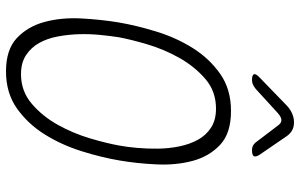

<svg xmlns="http://www.w3.org/2000/svg" viewBox="-200 -790 1000 640"><g transform="rotate(90 300.0 -470.0)"><path d="M227 -40Q284 -40 326 -76Q368 -112 396.5 -163.5Q425 -215 441.5 -271Q458 -327 465 -367Q470 -393 473 -427.5Q476 -462 475.5 -497.5Q475 -533 468 -567.5Q461 -602 446 -629.5Q431 -657 405.5 -673.5Q380 -690 342 -690Q284 -690 242.5 -654Q201 -618 172.5 -567Q144 -516 127.5 -460Q111 -404 104 -365Q100 -339 96.5 -304.5Q93 -270 94 -234Q95 -198 101.5 -163Q108 -128 123 -101Q138 -74 163.5 -57Q189 -40 227 -40ZM218 10Q145 10 106.5 -26.5Q68 -63 53 -119Q38 -175 41.5 -241Q45 -307 55 -367Q65 -425 85 -490.5Q105 -556 139.5 -611.5Q174 -667 225.5 -703.5Q277 -740 350 -740Q424 -740 462.5 -704Q501 -668 516 -613Q531 -558 528 -492.5Q525 -427 515 -369Q505 -309 484 -242Q463 -175 428 -119Q393 -63 341.5 -26.5Q290 10 218 10ZM247 -810Q230 -810 227.5 -816.5Q225 -823 239 -836L333 -927Q345 -938 359 -944Q373 -950 388 -950Q403 -950 414 -944Q425 -938 433 -927L496 -835Q504 -822 500.5 -816Q497 -810 480 -810Q472 -810 466 -813Q460 -816 455 -822L398 -897Q390 -908 380.5 -908Q371 -908 358 -897L277 -823Q270 -817 262.5 -813.5Q255 -810 247 -810Z"/></g></svg>

Font: Maple Mono NL Thin
Style: Italic
Weight: 250
Italic angle: -10°
Monospace: yes
Designer: subframe7536
Version: Version 7.000